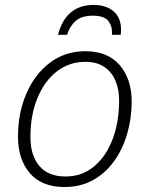

<svg xmlns="http://www.w3.org/2000/svg" viewBox="-20 -747 604 776"><path d="M240.7 8.8Q148.4 8.8 100.6 -47.1Q52.7 -103 52.7 -194.3Q52.7 -290.5 86.7 -368.9Q120.6 -447.3 181.9 -493.7Q243.2 -540 325.2 -540Q415.5 -540 463.9 -483.6Q512.2 -427.2 512.2 -336.9Q512.2 -269.5 494.4 -207.5Q476.6 -145.5 441.9 -96.7Q407.2 -47.9 356.7 -19.5Q306.2 8.8 240.7 8.8ZM245.1 -33.7Q310.5 -33.7 359.1 -73.5Q407.7 -113.3 434.6 -182.9Q461.4 -252.4 461.4 -341.3Q461.4 -384.3 447 -419.7Q432.6 -455.1 402.1 -476.1Q371.6 -497.1 324.7 -497.1Q259.8 -497.1 209.7 -458.3Q159.7 -419.4 131.3 -350.8Q103 -282.2 103 -192.9Q103 -119.1 138.9 -76.4Q174.8 -33.7 245.1 -33.7ZM214.4 -606.4Q246.1 -727.1 358.9 -727.1Q408.2 -727.1 438.7 -701.4Q469.2 -675.8 469.2 -627.4Q469.2 -614.3 467.8 -606.4H432.1Q435.5 -637.2 419.2 -660.4Q402.8 -683.6 355.5 -683.6Q310.5 -683.6 286.4 -662.8Q262.2 -642.1 251 -606.4Z"/></svg>

Font: Open Sans Light
Style: Italic
Weight: 300
Italic angle: -12°
Designer: Monotype Design Team
Foundry: Monotype Imaging Inc.
Version: Version 3.003; ttfautohint (v1.8.4)